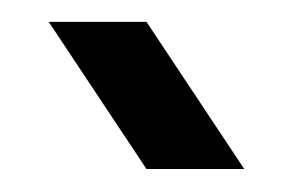

<svg xmlns="http://www.w3.org/2000/svg" viewBox="-20 -815 266 173"><path d="M112 -662.7 23.9 -795.3H112L200.1 -662.7Z"/></svg>

Font: Ulica
Style: Regular
Weight: 400
Version: Version